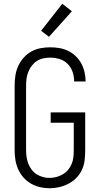

<svg xmlns="http://www.w3.org/2000/svg" viewBox="-20 -995 540 1023"><path d="M244 8Q218 8 192.5 2Q167 -4 144.5 -17Q122 -30 104.5 -50Q87 -70 76.5 -94Q66 -118 62 -143.5Q58 -169 58 -195V-540Q58 -566 62 -592.5Q66 -619 77 -643Q88 -667 105.5 -687Q123 -707 146 -720Q169 -733 195 -738Q221 -743 247 -743Q272 -743 296 -739Q320 -735 342 -724.5Q364 -714 382.5 -696.5Q401 -679 412.5 -658Q424 -637 430 -612.5Q436 -588 436 -564V-561H375V-563Q375 -588 366.5 -612.5Q358 -637 340 -655Q322 -673 297 -680.5Q272 -688 247 -688Q229 -688 210.5 -684Q192 -680 176.5 -670Q161 -660 149.5 -645Q138 -630 131 -612.5Q124 -595 121.5 -577Q119 -559 119 -540V-195Q119 -177 121.5 -159Q124 -141 130.5 -124Q137 -107 148 -92Q159 -77 174.5 -67Q190 -57 207.5 -52Q225 -47 244 -47Q262 -47 280.5 -52Q299 -57 315 -66.5Q331 -76 343 -90.5Q355 -105 362 -122Q369 -139 371 -157.5Q373 -176 373 -195V-341H250V-396H434V-195Q434 -169 431 -142Q428 -115 417 -91Q406 -67 387.5 -48Q369 -29 345.5 -16.5Q322 -4 296 2Q270 8 244 8ZM241 -799 199 -831 312 -975 363 -935Z"/></svg>

Font: Iosevka SS18 Light
Style: Regular
Weight: 300
Monospace: yes
Designer: Belleve Invis
Foundry: Belleve Invis
Version: Version 25.1.1; ttfautohint (v1.8.4)